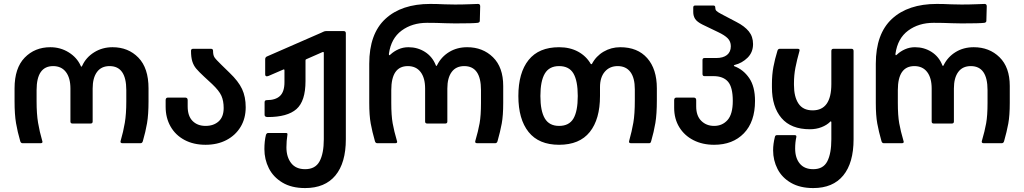

<svg xmlns="http://www.w3.org/2000/svg" viewBox="-20 -728 5207 976"><path d="M398 -394Q417 -436 458.5 -462Q500 -488 552 -488Q632 -488 683.5 -435Q735 -382 735 -279V-213Q735 -146 727.5 -102Q720 -58 706 -10Q703 0 694 0H603Q590 0 593 -11Q607 -59 614.5 -104Q622 -149 622 -213V-270Q622 -392 537 -392Q495 -392 473 -362Q451 -332 451 -278V-110Q451 -100 440 -100H349Q338 -100 338 -110V-278Q338 -332 315 -362Q292 -392 250 -392Q166 -392 166 -270V-213Q166 -149 173.5 -104Q181 -59 195 -11L196 -7Q196 0 186 0H95Q86 0 83 -10Q69 -58 61.5 -102Q54 -146 54 -213V-279Q54 -382 105.5 -435Q157 -488 236 -488Q287 -488 329 -462Q371 -436 390 -394Q393 -384 398 -394Z M822 -185V-219Q822 -232 834 -232H921Q934 -232 934 -219V-187Q934 -138 959 -113Q984 -88 1025 -88Q1066 -88 1091.5 -111Q1117 -134 1117 -179Q1117 -215 1105.5 -241Q1094 -267 1058 -301L1018 -338Q991 -363 977.5 -379Q964 -395 957.5 -416Q951 -437 951 -470Q951 -480 962 -480H1052Q1063 -480 1063 -470Q1063 -448 1070 -437Q1077 -426 1106 -398L1147 -358Q1192 -315 1210.5 -275.5Q1229 -236 1229 -183Q1229 -126 1203 -83Q1177 -40 1131 -16Q1085 8 1025 8Q964 8 918 -16.5Q872 -41 847 -85Q822 -129 822 -185Z M1324 30Q1324 -11 1332 -43Q1336 -52 1343 -52H1434Q1443 -52 1441 -43Q1436 -11 1436 21Q1436 70 1460 101Q1484 132 1531 132Q1583 132 1604.5 92Q1626 52 1626 -20V-459Q1626 -466 1619 -463L1537 -427Q1533 -426 1533 -421V-316Q1533 -214 1487 -173.5Q1441 -133 1341 -133Q1325 -133 1325 -144V-208Q1325 -219 1336 -219Q1381 -219 1403.5 -240.5Q1426 -262 1426 -310V-370Q1426 -378 1419 -374L1345 -342L1337 -340Q1328 -340 1328 -350V-427Q1328 -433 1331 -436.5Q1334 -440 1337 -441L1614 -562Q1616 -563 1623.5 -566.5Q1631 -570 1637 -570H1727Q1738 -570 1738 -559V-20Q1738 100 1685 164Q1632 228 1531 228Q1462 228 1415.5 200Q1369 172 1346.5 127Q1324 82 1324 30Z M2202 -397Q2223 -439 2263 -463.5Q2303 -488 2355 -488Q2434 -488 2486 -437Q2538 -386 2538 -291V-205Q2538 -141 2530.5 -100Q2523 -59 2509 -10Q2506 0 2497 0H2406Q2393 0 2396 -11Q2411 -62 2418 -101.5Q2425 -141 2425 -205V-270Q2425 -392 2340 -392Q2298 -392 2276 -362Q2254 -332 2254 -278V-110Q2254 -100 2243 -100H2152Q2141 -100 2141 -110V-278Q2141 -332 2118 -362Q2095 -392 2053 -392Q1969 -392 1969 -270V-205Q1969 -141 1976 -101.5Q1983 -62 1998 -11L1999 -7Q1999 0 1989 0H1898Q1889 0 1886 -10Q1872 -59 1864.5 -100Q1857 -141 1857 -205V-404Q1857 -556 1939 -632Q2021 -708 2167 -708Q2201 -708 2241 -706L2293 -705Q2333 -705 2368.5 -706.5Q2404 -708 2410 -708Q2421 -708 2421 -696L2419 -622Q2419 -614 2409 -612Q2386 -609 2294 -609L2244 -610Q2198 -612 2151 -612Q2075 -612 2021.5 -572.5Q1968 -533 1957 -455V-452Q1957 -443 1965 -451Q1982 -467 2005.5 -477.5Q2029 -488 2056 -488Q2103 -488 2140.5 -464Q2178 -440 2195 -397Q2196 -393 2198.5 -393Q2201 -393 2202 -397Z M2615 -240Q2615 -358 2667 -423Q2719 -488 2822 -488Q2877 -488 2918.5 -465.5Q2960 -443 2983 -403Q2986 -400 2989 -403Q3010 -443 3048.5 -465.5Q3087 -488 3133 -488Q3221 -488 3270 -432.5Q3319 -377 3319 -279V-218Q3319 -148 3311.5 -103Q3304 -58 3290 -10Q3288 -4 3286 -2Q3284 0 3279 0H3188Q3175 0 3178 -11Q3192 -61 3199.5 -104.5Q3207 -148 3207 -218V-274Q3207 -332 3184.5 -362Q3162 -392 3120 -392Q3079 -392 3054.5 -363.5Q3030 -335 3030 -285V-240Q3030 -122 2978 -57Q2926 8 2822 8Q2719 8 2667 -57Q2615 -122 2615 -240ZM2822 -88Q2873 -88 2895 -125.5Q2917 -163 2917 -240Q2917 -317 2895 -354.5Q2873 -392 2822 -392Q2772 -392 2749.5 -354Q2727 -316 2727 -240Q2727 -164 2749.5 -126Q2772 -88 2822 -88Z M3407 -180V-219Q3407 -232 3419 -232H3506Q3519 -232 3519 -219V-187Q3519 -139 3545 -113.5Q3571 -88 3610 -88Q3652 -88 3678.5 -118Q3705 -148 3705 -215Q3705 -285 3680.5 -313Q3656 -341 3607 -341H3561Q3551 -341 3551 -352V-423Q3551 -433 3561 -433H3620Q3656 -433 3675.5 -448.5Q3695 -464 3695 -493Q3695 -517 3679.5 -533Q3664 -549 3630 -565L3551 -603Q3523 -617 3513.5 -632Q3504 -647 3504 -667V-690Q3504 -700 3514 -700H3606Q3616 -700 3616 -690V-688Q3616 -679 3621.5 -673Q3627 -667 3646 -657L3724 -616Q3765 -595 3786.5 -568.5Q3808 -542 3808 -504Q3808 -462 3780 -434.5Q3752 -407 3715 -398Q3711 -397 3710.5 -394.5Q3710 -392 3714 -391Q3759 -374 3788.5 -331Q3818 -288 3818 -215Q3818 -109 3761.5 -50.5Q3705 8 3610 8Q3551 8 3505 -15.5Q3459 -39 3433 -81.5Q3407 -124 3407 -180Z M3910 36Q3910 4 3919 -32Q3921 -41 3929 -41H4020Q4030 -41 4028 -31Q4022 -5 4022 27Q4022 75 4045.5 103.5Q4069 132 4114 132Q4165 132 4185.5 92Q4206 52 4206 -20V-106Q4206 -110 4204 -111Q4202 -112 4200 -109Q4183 -92 4156 -81.5Q4129 -71 4097 -71Q4001 -71 3952.5 -128Q3904 -185 3904 -284V-301Q3904 -348 3911.5 -388Q3919 -428 3932 -470Q3935 -480 3944 -480H4035Q4047 -480 4044 -469Q4031 -423 4023.5 -384.5Q4016 -346 4016 -305V-296Q4016 -236 4039 -201.5Q4062 -167 4111 -167Q4206 -167 4206 -301V-469Q4206 -480 4217 -480H4308Q4319 -480 4319 -469V-20Q4319 100 4266.5 164Q4214 228 4114 228Q4047 228 4001 201.5Q3955 175 3932.5 131Q3910 87 3910 36Z M4777 -397Q4798 -439 4838 -463.5Q4878 -488 4930 -488Q5009 -488 5061 -437Q5113 -386 5113 -291V-205Q5113 -141 5105.5 -100Q5098 -59 5084 -10Q5081 0 5072 0H4981Q4968 0 4971 -11Q4986 -62 4993 -101.5Q5000 -141 5000 -205V-270Q5000 -392 4915 -392Q4873 -392 4851 -362Q4829 -332 4829 -278V-110Q4829 -100 4818 -100H4727Q4716 -100 4716 -110V-278Q4716 -332 4693 -362Q4670 -392 4628 -392Q4544 -392 4544 -270V-205Q4544 -141 4551 -101.5Q4558 -62 4573 -11L4574 -7Q4574 0 4564 0H4473Q4464 0 4461 -10Q4447 -59 4439.5 -100Q4432 -141 4432 -205V-404Q4432 -556 4514 -632Q4596 -708 4742 -708Q4776 -708 4816 -706L4868 -705Q4908 -705 4943.5 -706.5Q4979 -708 4985 -708Q4996 -708 4996 -696L4994 -622Q4994 -614 4984 -612Q4961 -609 4869 -609L4819 -610Q4773 -612 4726 -612Q4650 -612 4596.5 -572.5Q4543 -533 4532 -455V-452Q4532 -443 4540 -451Q4557 -467 4580.5 -477.5Q4604 -488 4631 -488Q4678 -488 4715.5 -464Q4753 -440 4770 -397Q4771 -393 4773.5 -393Q4776 -393 4777 -397Z"/></svg>

Font: Barlow GEO Semi Bold
Style: Regular
Weight: 600
Designer: Jeremy Tribby
Foundry: Tribby Type
Version: Version 1.408